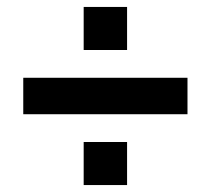

<svg xmlns="http://www.w3.org/2000/svg" viewBox="-20 -594 607 553"><path d="M47 -265V-370H520V-265ZM221 -574H346V-450H221ZM221 -185H346V-61H221Z"/></svg>

Font: 42dot Sans ExtraBold
Style: Regular
Weight: 800
Designer: 42dot
Version: Version 1.000